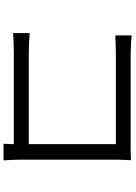

<svg xmlns="http://www.w3.org/2000/svg" viewBox="133 -859 734 1040"><g transform="rotate(90 500.0 -339.0)"><path d="M848.6 8.8H758.8Q758.8 3.9 759.3 -4.4Q759.8 -12.7 760.3 -24.9Q760.7 -37.1 760.7 -46.9H272.5Q213.9 -46.9 159.2 -43V-132.8Q224.6 -127.9 269.5 -127.9H760.7V-599.6H282.2Q245.1 -599.6 171.9 -596.7V-685.5Q221.7 -679.7 281.2 -679.7H774.4Q808.6 -679.7 847.7 -681.6Q844.7 -611.3 844.7 -603.5V-87.9Q844.7 -53.7 848.6 8.8Z"/></g></svg>

Font: Gen Shin Gothic Regular
Style: Regular
Weight: 400
Designer: [Source Han Sans]
Ryoko NISHIZUKA  (kana & ideographs); Paul D. Hunt (Latin, Greek & Cyrillic); Wenlong ZHANG  (bopomofo
Version: Version 1.002.20150607